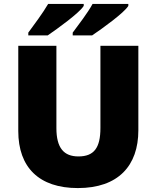

<svg xmlns="http://www.w3.org/2000/svg" viewBox="-20 -947 797 977"><path d="M633 -917V-927H451C427 -882 378 -819 350 -781V-767H449C501 -802 612 -882 633 -917ZM406 -917V-927H225C199 -882 152 -819 124 -781V-767H223C274 -802 385 -882 406 -917ZM684 -284V-714H491V-296C491 -194 458 -151 379 -151C305 -151 267 -194 267 -295V-714H73V-280C73 -95 179 10 376 10C582 10 684 -104 684 -284Z"/></svg>

Font: Noto Sans Lao Looped Black
Style: Regular
Weight: 900
Designer: Mark Frömberg, Ben Mitchell
Foundry: The Fontpad Ltd
Version: Version 1.002